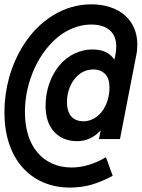

<svg xmlns="http://www.w3.org/2000/svg" viewBox="-27 -701 649 877"><path d="M292.5 155.8C327.1 155.8 361.3 150.9 389.2 143.1C419.9 134.3 453.1 120.6 487.8 102.1L457 17.1C430.7 32.7 404.3 44.4 377.9 52.2C351.6 60.1 325.7 64 299.8 64C235.4 64 181.6 40 144 -4.4C104.5 -51.3 86.9 -116.2 86.9 -189.5C86.9 -238.8 94.7 -288.6 110.4 -336.9C124 -378.9 145.5 -425.8 178.2 -469.2C206.5 -506.8 239.7 -537.6 276.4 -558.1C313 -578.6 352.1 -588.9 389.6 -588.9C426.8 -588.9 455.6 -579.1 474.1 -563C492.7 -546.9 503.9 -522.5 503.9 -490.2C503.9 -483.4 503.4 -472.2 502 -461.4C500.5 -450.7 498 -439.5 495.1 -428.2C486.8 -441.9 473.1 -455.1 455.6 -463.4C439 -471.2 418 -475.1 395.5 -475.1C341.3 -475.1 285.2 -451.7 243.2 -400.9C205.6 -355.5 181.2 -289.6 181.2 -218.8C181.2 -169.9 192.9 -128.9 220.2 -99.1C245.6 -71.3 281.2 -56.2 324.2 -56.2C341.8 -56.2 361.8 -58.6 384.8 -69.3C403.3 -78.1 419.9 -90.8 433.1 -106L424.8 -65.9H521L592.8 -435.5C596.7 -455.1 598.1 -462.4 598.6 -468.8C599.6 -477.5 600.1 -491.2 600.1 -499.5C600.1 -549.3 582.5 -596.7 543 -631.3C505.9 -663.6 452.6 -681.2 390.1 -681.2C327.6 -681.2 268.6 -663.6 215.8 -631.3C161.1 -597.7 114.7 -550.8 77.1 -490.2C51.3 -448.7 29.3 -398.9 14.6 -346.2C0.5 -294.9 -6.8 -242.7 -6.8 -189C-6.8 -85.4 20.5 0.5 74.7 62.5C127.9 123 203.6 155.8 292.5 155.8ZM353.5 -147C328.1 -147 309.6 -156.7 298.3 -169.4C283.7 -186 278.8 -210.4 278.8 -234.9C278.8 -272.5 290.5 -311 313.5 -340.3C335.9 -368.7 366.2 -383.8 398.9 -383.8C421.4 -383.8 440.4 -376.5 453.6 -362.3C466.8 -348.1 473.1 -329.6 473.1 -300.8C473.1 -261.7 461.4 -221.2 438.5 -191.4C417 -163.6 386.7 -147 353.5 -147Z"/></svg>

Font: Hack
Style: Bold Oblique
Weight: 700
Italic angle: -12°
Monospace: yes
Designer: Christopher Simpkins
Foundry: Christopher Simpkins
Version: Version 2.010